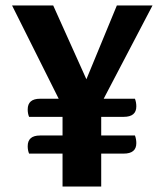

<svg xmlns="http://www.w3.org/2000/svg" viewBox="-20 -680 601 700"><path d="M472 -186Q477 -173 477 -158Q477 -120 431 -120H349V0H208V-120H86Q81 -132 81 -147Q81 -186 126 -186H208V-254H86Q81 -266 81 -281Q81 -320 126 -320H194L24 -660H174L295 -391L406 -660H536L358 -320H472Q477 -307 477 -292Q477 -254 431 -254H349V-186Z"/></svg>

Font: Sansita Medium
Style: Regular
Weight: 500
Designer: Pablo Cosgaya
Foundry: Omnibus-Type
Version: Version 1.006